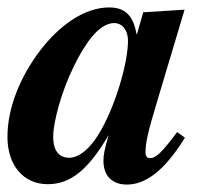

<svg xmlns="http://www.w3.org/2000/svg" viewBox="-41 -482 561 516"><path d="M435 -127C394 -72 378 -57 362 -57C354 -57 350 -63 350 -72C350 -97 356 -126 380 -205L455 -456L344 -449L327 -390H326C317 -441 295 -462 252 -462C187 -462 119 -415 66 -345C15 -278 -21 -194 -21 -114C-21 -38 22 13 87 13C148 13 195 -24 251 -119C239 -78 237 -64 237 -50C237 -7 263 14 300 14C347 14 398 -18 456 -112ZM303 -373C303 -313 270 -202 231 -133C204 -84 172 -58 145 -58C119 -58 102 -75 102 -115C102 -153 123 -234 158 -305C186 -362 224 -420 266 -420C288 -420 303 -400 303 -373Z"/></svg>

Font: STIXGeneral
Style: Bold Italic
Weight: 700
Italic angle: -16.33°
Designer: MicroPress Inc., with final additions and corrections provided by Coen Hoffman, Elsevier (retired)
Version: Version 1.1.0